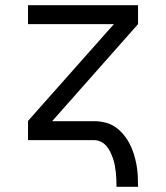

<svg xmlns="http://www.w3.org/2000/svg" viewBox="-20 -540 640 740"><path d="M429 180Q429 166 428.5 152.5Q428 139 426.5 125Q425 111 422.5 97.5Q420 84 415.5 71Q411 58 405 45.5Q399 33 390 22.5Q381 12 368.5 6Q356 0 342 0H88V-74L419 -447H88V-520H512V-447L181 -73H342Q363 -73 384.5 -68Q406 -63 423.5 -51Q441 -39 455 -22.5Q469 -6 479 13Q489 32 495.5 52.5Q502 73 506 94.5Q510 116 511 137.5Q512 159 512 180Z"/></svg>

Font: R Plex Mono
Style: Regular
Weight: 400
Monospace: yes
Designer: Belleve Invis
Foundry: Belleve Invis
Version: Version 31.8.0